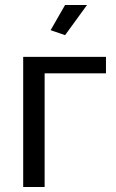

<svg xmlns="http://www.w3.org/2000/svg" viewBox="-20 -750 466 770"><path d="M241 -609 183 -629 241 -730H329ZM405 -456H159V0H73V-522H405Z"/></svg>

Font: PTCRaleway Medium
Style: Regular
Weight: 500
Designer: Matt McInerney, Pablo Impallari, Rodrigo Fuenzalida
Foundry: Matt McInerney, Pablo Impallari, Rodrigo Fuenzalida
Version: Version 3.000g; ttfautohint (v1.5) -l 8 -r 28 -G 28 -x 14 -D